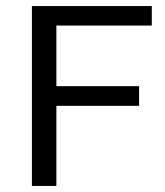

<svg xmlns="http://www.w3.org/2000/svg" viewBox="-20 -615 546 635"><path d="M85.5 0V-595H482V-530.5H166.5V0ZM140.5 -265V-330H440V-265Z"/></svg>

Font: Encode Sans SC Condensed Thin
Style: Regular
Weight: 400
Version: Version 3.002